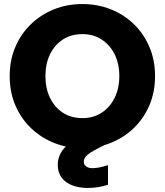

<svg xmlns="http://www.w3.org/2000/svg" viewBox="-20 -727 815 951"><path d="M388 7Q313 7 248 -19Q183 -45 133.5 -92.5Q84 -140 56 -205.5Q28 -271 28 -350Q28 -429 56 -494.5Q84 -560 133.5 -607.5Q183 -655 248 -681Q313 -707 388 -707Q463 -707 528.5 -681Q594 -655 643 -607.5Q692 -560 720 -494.5Q748 -429 748 -350Q748 -271 720 -205.5Q692 -140 642.5 -92.5Q593 -45 528 -19Q463 7 388 7ZM388 -142Q443 -142 484 -169Q525 -196 548 -243Q571 -290 571 -350Q571 -411 548 -457.5Q525 -504 484 -531Q443 -558 388 -558Q332 -558 291 -531Q250 -504 227.5 -457.5Q205 -411 205 -350Q205 -290 227.5 -243Q250 -196 291 -169Q332 -142 388 -142ZM471 -93 508 -14 463 9Q426 28 410.5 42.5Q395 57 395 74Q395 88 406.5 97Q418 106 438 106Q454 106 474 102Q494 98 515 91V188Q494 195 468.5 199.5Q443 204 415 204Q373 204 339 191.5Q305 179 285.5 153Q266 127 266 89Q266 59 280.5 31.5Q295 4 331 -22.5Q367 -49 432 -76Z"/></svg>

Font: Albert Sans Black
Style: Regular
Weight: 900
Designer: Andreas Rasmussen
Foundry: a.Foundry
Version: Version 1.025